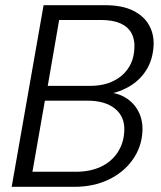

<svg xmlns="http://www.w3.org/2000/svg" viewBox="-20 -720 621 740"><path d="M25 0 148 -700H384Q451 -700 493 -679Q535 -658 554.5 -623Q574 -588 572 -545Q569 -489 543 -448.5Q517 -408 473.5 -384Q430 -360 377 -354L391 -364Q432 -363 464 -343.5Q496 -324 513.5 -290.5Q531 -257 529 -214Q526 -153 491 -104Q456 -55 398 -27.5Q340 0 267 0ZM105 -58H272Q327 -58 368 -77Q409 -96 433 -132Q457 -168 459 -215Q462 -269 424 -300.5Q386 -332 317 -332H153ZM164 -389H327Q403 -389 449.5 -429Q496 -469 498 -536Q500 -568 486.5 -592.5Q473 -617 444 -630Q415 -643 368 -643H208Z"/></svg>

Font: DM Sans 28pt Light
Style: Italic
Weight: 300
Italic angle: -10°
Version: Version 4.004;gftools[0.9.30]